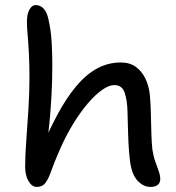

<svg xmlns="http://www.w3.org/2000/svg" viewBox="-20 -729 693 756"><path d="M573 7Q547 7 526 -13Q505 -33 497 -67Q491 -92 488 -132.5Q485 -173 484 -216.5Q483 -260 482 -291Q481 -333 471 -363.5Q461 -394 430 -394Q409 -394 382 -375Q355 -356 325.5 -321.5Q296 -287 267 -239.5Q238 -192 213 -134Q193 -88 182 -56.5Q171 -25 159 -9Q147 7 125 7Q106 7 92.5 -15.5Q79 -38 79 -73Q79 -115 83.5 -175.5Q88 -236 92 -301Q96 -366 96 -423Q96 -472 94 -514Q92 -556 89 -589Q86 -622 86 -644Q86 -674 96 -691.5Q106 -709 120 -709Q139 -709 152 -695Q165 -681 171 -652Q181 -608 183.5 -561.5Q186 -515 186 -473Q186 -409 182.5 -348.5Q179 -288 174 -238.5Q169 -189 165 -158Q161 -127 160 -122L141 -141Q174 -218 208 -281Q242 -344 280 -389.5Q318 -435 361.5 -459Q405 -483 456 -483Q491 -483 514.5 -466Q538 -449 552 -420.5Q566 -392 570 -356Q573 -324 574 -283.5Q575 -243 576 -204.5Q577 -166 580 -140Q584 -114 591.5 -93Q599 -72 605 -55Q611 -38 611 -24Q611 -9 601 -1Q591 7 573 7Z"/></svg>

Font: Shantell Sans
Style: Regular
Weight: 400
Designer: Stephen Nixon, Anya Danilova, Shantell Martin
Foundry: Arrow Type
Version: Version 1.008;[ac192a2d6]